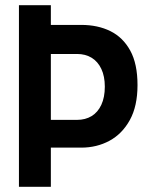

<svg xmlns="http://www.w3.org/2000/svg" viewBox="-20 -720 560 740"><path d="M53 0V-700H176V-624H293Q357 -624 405.5 -600Q454 -576 482 -525Q510 -474 510 -392Q510 -311 480.5 -257.5Q451 -204 402 -177.5Q353 -151 293 -151H176V0ZM176 -258H277Q309 -258 333 -272.5Q357 -287 370.5 -316Q384 -345 384 -386Q384 -426 370.5 -454.5Q357 -483 333 -497.5Q309 -512 277 -512H176Z"/></svg>

Font: Phudu Light Medium
Style: Regular
Weight: 500
Version: Version 1.005;gftools[0.9.23]